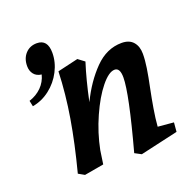

<svg xmlns="http://www.w3.org/2000/svg" viewBox="-118 -763 912 902"><g transform="rotate(-20 338.0 -312.5)"><path d="M207 -483 310 -507 342 -483Q316 -402 294 -297Q337 -386 396.5 -446.5Q456 -507 531 -507Q569 -507 588.5 -484.5Q608 -462 608 -425Q608 -394 602 -354.5Q596 -315 584 -258Q575 -214 567 -166.5Q559 -119 556 -79L635 -72L631 -26L442 17L410 0Q484 -272 484 -352Q484 -400 457 -400Q428 -400 389 -352Q350 -304 315.5 -226.5Q281 -149 265 -68Q262 -52 255 0L158 17L128 0Q164 -138 183.5 -254.5Q203 -371 207 -483ZM128 -496Q103 -499 90 -515.5Q77 -532 77 -556Q77 -594 99 -618Q121 -642 156 -642Q210 -642 210 -575Q210 -528 187 -483.5Q164 -439 124.5 -408.5Q85 -378 38 -370L32 -399Q69 -411 94 -436Q119 -461 128 -496Z"/></g></svg>

Font: Andada Pro
Style: Bold Italic
Weight: 700
Italic angle: -7°
Designer: Carolina Giovagnoli
Foundry: Huerta Tipografica
Version: Version 3.005; ttfautohint (v1.8.4)